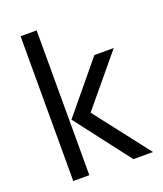

<svg xmlns="http://www.w3.org/2000/svg" viewBox="-131 -790 743 876"><g transform="rotate(-20 240.0 -351.5)"><path d="M151 0H73V-703H151ZM254 -266 460 0H365L161 -266L360 -507H454Z"/></g></svg>

Font: Hind Siliguri
Style: Regular
Weight: 400
Designer: Jyotish Sonowal
Foundry: Indian Type Foundry
Version: Version 1.001;PS 1.0;hotconv 1.0.86;makeotf.lib2.5.63406; tt